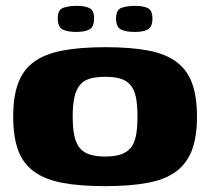

<svg xmlns="http://www.w3.org/2000/svg" viewBox="-20 -628 717 655"><path d="M338 7Q251 7 191.5 -4.5Q132 -16 95 -43.5Q58 -71 41.5 -116.5Q25 -162 25 -230Q25 -299 42 -344.5Q59 -390 96 -417Q133 -444 193 -455.5Q253 -467 340 -467Q427 -467 486.5 -455.5Q546 -444 582.5 -416.5Q619 -389 635.5 -343.5Q652 -298 652 -230Q652 -162 635 -116.5Q618 -71 581.5 -43.5Q545 -16 485 -4.5Q425 7 338 7ZM339 -94Q369 -94 390 -100.5Q411 -107 424.5 -122Q438 -137 443.5 -163.5Q449 -190 449 -230Q449 -271 443.5 -297Q438 -323 424.5 -338.5Q411 -354 390 -360Q369 -366 339 -366Q309 -366 287.5 -360Q266 -354 253 -338.5Q240 -323 234 -297Q228 -271 228 -230Q228 -190 234 -163.5Q240 -137 253 -122Q266 -107 287.5 -100.5Q309 -94 339 -94ZM439 -519Q411 -519 393.5 -527Q376 -535 376 -565Q376 -595 395 -601.5Q414 -608 441 -608Q468 -608 484 -600.5Q500 -593 500 -565Q500 -535 483.5 -527Q467 -519 439 -519ZM240 -519Q212 -519 194.5 -527Q177 -535 177 -566Q177 -595 196 -601.5Q215 -608 242 -608Q269 -608 285 -600.5Q301 -593 301 -566Q301 -535 284 -527Q267 -519 240 -519Z"/></svg>

Font: Genos ExtraBold
Style: Regular
Weight: 800
Designer: Robert E. Leuschke
Foundry: Robert E. Leuschke
Version: Version 1.010